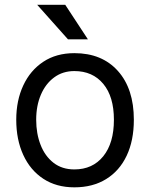

<svg xmlns="http://www.w3.org/2000/svg" viewBox="-20 -776 631 807"><path d="M292.6 11.4Q216.6 11.4 161.9 -24.7Q107.2 -60.7 77.8 -124.8Q48.3 -188.9 48.3 -272.7Q48.3 -353.7 77.8 -416.9Q107.2 -480.1 161.9 -516.3Q216.6 -552.6 292.6 -552.6Q408.7 -552.6 475.7 -477.6Q542.6 -402.7 542.6 -272.7Q542.6 -185.4 512.4 -121.6Q482.2 -57.9 426.1 -23.3Q370 11.4 292.6 11.4ZM292.6 -63.9Q369.3 -63.9 414.1 -119.3Q458.8 -174.7 458.8 -272.7Q458.8 -369.7 414.1 -423.5Q369.3 -477.3 292.6 -477.3Q243.6 -477.3 207.6 -450.6Q171.5 -424 151.8 -377.8Q132.1 -331.7 132.1 -272.7Q132.1 -214.5 150.6 -167.1Q169 -119.7 204.9 -91.8Q240.8 -63.9 292.6 -63.9ZM254.3 -755.7 349.4 -610.8H265.6L136.4 -755.7Z"/></svg>

Font: Inter UI
Style: Regular
Weight: 400
Designer: Rasmus Andersson
Foundry: rsms
Version: Version 2.2